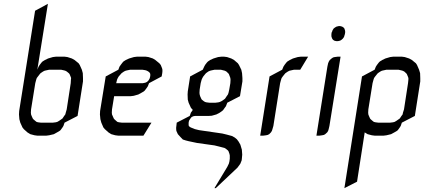

<svg xmlns="http://www.w3.org/2000/svg" viewBox="-20 -708 2232 1002"><path d="M79.1 -110.8 80.1 -128.9 163.1 -651.9 230 -688 174.8 -344.2 181.2 -359.9 187 -369.1 196.8 -381.8 202.1 -387.2 214.8 -395 231 -402.8 255.9 -410.2 271 -412.1H317.9L332 -410.2L355 -402.8L369.1 -395L390.1 -377.9L396 -369.1L407.2 -344.2L412.1 -326.2L413.1 -300.8V-283.2L384.8 -103L316.9 -67.9L311 -50.8L306.2 -43L295.9 -28.8L291 -24.9L277.8 -17.1L261.2 -7.8L236.8 -2L221.2 0H174.8L160.2 -2L138.2 -7.8L123 -17.1L104 -34.2L97.2 -43L85.9 -67.9L81.1 -85.9ZM141.1 -120.1 142.1 -110.8 145 -103 150.9 -89.8 153.8 -85.9 164.1 -77.1 170.9 -71.8 178.2 -69.8 192.9 -67.9H255.9L271 -69.8L278.8 -71.8L288.1 -77.1L300.8 -85.9L306.2 -89.8L314.9 -103L320.8 -110.8L323.2 -120.1L328.1 -137.2L349.1 -273.9L350.1 -292L351.1 -300.8L348.1 -309.1L342.8 -321.8L338.9 -326.2L328.1 -335L320.8 -338.9L314 -340.8L298.8 -344.2H236.8L221.2 -340.8L212.9 -338.9L205.1 -335L191.9 -326.2L188 -321.8L178.2 -309.1L171.9 -300.8L168.9 -292L164.1 -273.9L142.1 -137.2Z M501.5 -110.8 502.4 -128.9 531.7 -309.1 597.7 -344.2 603.5 -359.9 609.9 -369.1 619.6 -381.8 624.5 -387.2 636.7 -395 653.8 -402.8 678.7 -410.2 693.8 -412.1H740.7L754.9 -410.2L777.8 -402.8L790.5 -395L811.5 -377.9L818.8 -369.1L825.7 -352.1L827.6 -344.2V-335L826.7 -326.2L823.7 -309.1L757.8 -273.9L751.5 -257.8L745.6 -249L735.8 -235.8L730.5 -231L718.8 -224.1L701.7 -214.8L677.7 -208L662.6 -206.1H575.7L564.5 -137.2L563.5 -120.1L564.5 -110.8L567.9 -103L573.7 -89.8L576.7 -85.9L586.4 -77.1L592.8 -71.8L600.6 -69.8L615.7 -67.9H770.5L728.5 0H597.7L581.5 -2L560.5 -7.8L545.9 -17.1L526.9 -34.2L519.5 -43L508.8 -67.9L503.9 -85.9ZM586.4 -273.9H725.6L735.8 -275.9L739.7 -276.9L747.6 -280.8L754.9 -288.1L759.8 -295.9L761.7 -300.8L763.7 -309.1L764.6 -316.9L763.7 -323.2L762.7 -326.2L758.8 -331.1L752.4 -335.9L744.6 -339.8L737.8 -341.8L722.7 -344.2H659.7L643.6 -340.8L635.7 -338.9L627.4 -335L614.7 -326.2L610.8 -321.8L599.6 -309.1L594.7 -300.8L590.8 -292ZM767.6 -405.8Z M899.4 -34.2V-43L900.4 -50.8L902.3 -67.9L970.2 -103L976.1 -120.1L982.4 -128.9L986.3 -134.8L983.4 -137.2L976.1 -146L964.4 -171.9L960 -188L959 -214.8L960 -231L972.2 -309.1L1038.1 -344.2L1045.4 -359.9L1050.3 -369.1L1060.1 -381.8L1065.4 -387.2L1077.1 -395L1094.2 -402.8L1118.2 -410.2L1134.3 -412.1H1150.4L1165 -410.2L1187 -402.8L1201.2 -395L1221.2 -377.9L1227.1 -369.1L1239.3 -344.2L1243.2 -326.2L1245.1 -300.8V-283.2L1232.4 -206.1L1166 -171.9L1159.2 -153.8L1153.3 -146L1144 -132.8L1139.2 -128.9L1127 -120.1L1109.4 -110.8L1085 -104L1069.3 -103H1000L992.2 -102.1L988.3 -101.1L980 -97.2L974.1 -89.8L968.3 -81.1L966.3 -77.1L964.4 -67.9V-60.1V-56.2L965.3 -50.8L969.2 -46.9L975.1 -43L997.1 -34.2L1019 -28.8L1140.1 -11.2L1162.1 -5.9L1191.4 2L1205.1 9.8L1216.3 19L1225.1 30.8L1234.4 46.9L1242.2 73.2L1244.1 99.1L1242.2 120.1L1241.2 128.9L1234.4 146L1229 153.8L1219.2 167L1106 273.9H1099.1L1166 163.1L1174.3 146L1177.2 134.8L1179.2 120.1V110.8V103L1177.2 94.2L1172.4 81.1L1169.4 77.1L1158.2 67.9L1151.4 64L1121.1 56.2L1099.1 50.8L1008.3 38.1L964.4 28.8L949.2 24.9L934.1 20L922.4 7.8L908.2 -7.8L900.4 -24.9ZM1021 -223.1 1022 -214.8 1024.4 -206.1 1030.3 -192.9 1033.2 -188 1043 -180.2 1050.3 -175.8 1058.1 -173.8 1073.2 -171.9H1104L1119.1 -173.8L1127 -175.8L1136.2 -180.2L1147.9 -188L1154.3 -192.9L1163.1 -206.1L1169.4 -214.8L1172.4 -223.1L1176.3 -240.2L1182.1 -273.9L1183.1 -292L1182.1 -300.8L1179.2 -309.1L1174.3 -321.8L1170.4 -326.2L1161.1 -335L1153.3 -338.9L1146 -340.8L1132.3 -344.2H1100.1L1084 -340.8L1076.2 -338.9L1067.4 -335L1055.2 -326.2L1051.3 -321.8L1041 -309.1L1036.1 -300.8L1032.2 -292L1027.3 -273.9L1022 -240.2Z M1337.9 0 1386.7 -309.1 1452.6 -344.2 1459 -359.9 1464.8 -369.1 1474.6 -381.8 1480 -387.2 1492.7 -395 1508.8 -402.8 1533.7 -410.2 1548.8 -412.1H1587.9L1546.9 -344.2H1514.6L1499 -340.8L1490.7 -338.9L1482.9 -335L1469.7 -326.2L1465.8 -321.8L1455.6 -309.1L1449.7 -300.8L1446.8 -292L1441.9 -273.9L1406.7 -50.8L1401.9 -34.2L1398.9 -24.9L1394 -17.1L1384.8 -7.8L1377 -3.9L1368.7 -2L1353 0Z M1631.3 0 1688.5 -359.9 1692.4 -377.9 1696.3 -387.2 1701.2 -395 1710.4 -402.8 1718.3 -408.2 1726.6 -410.2 1741.2 -412.1H1757.3L1699.2 -50.8L1695.3 -34.2L1692.4 -24.9L1687.5 -17.1L1677.2 -7.8L1670.4 -3.9L1661.1 -2L1646.5 0ZM1709.5 -519V-527.8L1710.4 -537.1L1714.4 -545.9L1715.3 -549.8L1721.2 -559.1L1727.5 -564L1735.4 -568.8L1739.3 -569.8L1747.6 -571.8H1755.4L1763.2 -569.8L1766.1 -568.8L1773.4 -564L1777.3 -559.1L1780.3 -549.8L1781.2 -545.9V-537.1L1779.3 -527.8L1776.4 -519L1775.4 -515.1L1769.5 -506.8L1763.2 -501L1755.4 -496.1L1751.5 -495.1L1743.2 -493.2H1735.4L1727.5 -495.1L1724.1 -496.1L1717.3 -501L1713.4 -506.8L1710.4 -515.1Z M1777.3 273.9 1869.1 -309.1 1935.1 -344.2 1941.4 -359.9 1947.3 -369.1 1957 -381.8 1962.4 -387.2 1975.1 -395 1991.2 -402.8 2016.1 -410.2 2031.2 -412.1H2078.1L2092.3 -410.2L2115.2 -402.8L2129.4 -395L2150.4 -377.9L2156.2 -369.1L2167 -344.2L2172.4 -326.2L2173.3 -300.8V-283.2L2145 -103L2077.1 -67.9L2071.3 -50.8L2066.4 -43L2056.2 -28.8L2051.3 -24.9L2038.1 -17.1L2021 -7.8L1997.1 -2L1981.4 0H1936L1920.4 -2L1898.4 -7.8L1883.3 -17.1L1843.3 240.2ZM1901.4 -120.1 1902.3 -110.8 1905.3 -103 1911.1 -89.8 1914.1 -85.9 1924.3 -77.1 1931.2 -71.8 1939.5 -69.8 1954.1 -67.9H2016.1L2031.2 -69.8L2039.1 -71.8L2048.3 -77.1L2061 -85.9L2066.4 -89.8L2075.2 -103L2081.1 -110.8L2083 -120.1L2088.4 -137.2L2109.4 -273.9L2111.3 -292V-300.8L2108.4 -309.1L2103 -321.8L2099.1 -326.2L2089.4 -335L2081.1 -338.9L2074.2 -340.8L2059.1 -344.2H1997.1L1981.4 -340.8L1973.1 -338.9L1965.3 -335L1952.1 -326.2L1948.2 -321.8L1938 -309.1L1932.1 -300.8L1929.2 -292L1924.3 -273.9L1902.3 -137.2Z"/></svg>

Font: Petahja
Style: Italic
Weight: 400
Designer: T. Christopher White
Version: Version 1.1